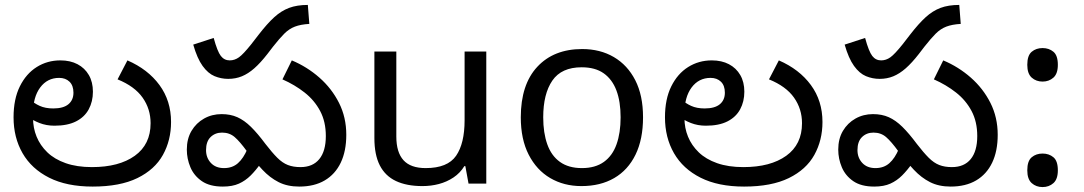

<svg xmlns="http://www.w3.org/2000/svg" viewBox="-20 -745 4397 779"><path d="M356 12Q251 12 179.5 -24Q108 -60 71.5 -123.5Q35 -187 35 -269Q35 -343 60.5 -394.5Q86 -446 129 -473Q172 -500 225 -500Q265 -500 294.5 -484.5Q324 -469 340.5 -440.5Q357 -412 357 -373Q357 -333 340 -301.5Q323 -270 288.5 -252.5Q254 -235 201 -235Q168 -235 140 -246Q112 -257 91.5 -273Q71 -289 58 -304L81 -366Q89 -355 103.5 -340.5Q118 -326 141 -315.5Q164 -305 196 -305Q237 -305 257.5 -322Q278 -339 278 -369Q278 -398 262 -413.5Q246 -429 220 -429Q172 -429 143 -390Q114 -351 114 -284V-266Q114 -226 128.5 -190.5Q143 -155 172 -127Q201 -99 246.5 -83Q292 -67 353 -67Q463 -67 527 -113Q591 -159 591 -245Q591 -303 558.5 -349Q526 -395 457 -423L497 -500Q580 -464 627 -400Q674 -336 674 -250Q674 -176 641 -116.5Q608 -57 537.5 -22.5Q467 12 356 12Z M906 -425Q877 -425 850.5 -436Q824 -447 802 -477.5Q780 -508 764 -564L847 -591Q862 -536 876 -518Q890 -500 912 -500Q932 -500 949.5 -512.5Q967 -525 999 -565L1030 -605Q1064 -649 1092.5 -675Q1121 -701 1153 -713Q1185 -725 1229 -725L1235 -648Q1200 -646 1176.5 -637Q1153 -628 1133.5 -608.5Q1114 -589 1088 -556L1065 -526Q1037 -490 1012 -468Q987 -446 961.5 -435.5Q936 -425 906 -425ZM1194 12Q1146 12 1110.5 -6Q1075 -24 1045 -56Q1015 -88 982 -131Q953 -171 932 -189Q911 -207 881 -207Q853 -207 834.5 -189Q816 -171 816 -136Q816 -105 835.5 -84Q855 -63 889 -63Q923 -63 945.5 -83Q968 -103 984 -141L1037 -81Q1018 -54 997 -33Q976 -12 949.5 0Q923 12 884 12Q831 12 799 -10Q767 -32 752.5 -66.5Q738 -101 738 -138Q738 -182 757 -214Q776 -246 808 -264Q840 -282 879 -282Q915 -282 943 -269.5Q971 -257 998 -230.5Q1025 -204 1057 -161Q1084 -126 1105 -105Q1126 -84 1148 -75.5Q1170 -67 1199 -67Q1249 -67 1275.5 -99.5Q1302 -132 1302 -193Q1302 -251 1279 -294.5Q1256 -338 1216 -369.5Q1176 -401 1126 -423L1164 -500Q1226 -474 1276 -430Q1326 -386 1355.5 -327.5Q1385 -269 1385 -198Q1385 -132 1362.5 -85Q1340 -38 1297.5 -13Q1255 12 1194 12Z M1953 -536V0H1881L1868 -71H1864Q1847 -43 1820 -25Q1793 -7 1761 1.5Q1729 10 1694 10Q1630 10 1586.5 -10.5Q1543 -31 1521 -74Q1499 -117 1499 -185V-536H1588V-191Q1588 -127 1617 -95Q1646 -63 1707 -63Q1796 -63 1830.5 -113Q1865 -163 1865 -257V-536Z M2589 -269Q2589 -180 2558.5 -117.5Q2528 -55 2472 -22.5Q2416 10 2339 10Q2268 10 2212.5 -22.5Q2157 -55 2125 -117.5Q2093 -180 2093 -269Q2093 -402 2160 -474Q2227 -546 2342 -546Q2415 -546 2470.5 -513.5Q2526 -481 2557.5 -419.5Q2589 -358 2589 -269ZM2184 -269Q2184 -206 2200.5 -159.5Q2217 -113 2252 -88Q2287 -63 2341 -63Q2395 -63 2430 -88Q2465 -113 2481.5 -159.5Q2498 -206 2498 -269Q2498 -333 2481 -378Q2464 -423 2429.5 -447.5Q2395 -472 2340 -472Q2258 -472 2221 -418Q2184 -364 2184 -269Z M2999 12Q2894 12 2822.5 -24Q2751 -60 2714.5 -123.5Q2678 -187 2678 -269Q2678 -343 2703.5 -394.5Q2729 -446 2772 -473Q2815 -500 2868 -500Q2908 -500 2937.5 -484.5Q2967 -469 2983.5 -440.5Q3000 -412 3000 -373Q3000 -333 2983 -301.5Q2966 -270 2931.5 -252.5Q2897 -235 2844 -235Q2811 -235 2783 -246Q2755 -257 2734.5 -273Q2714 -289 2701 -304L2724 -366Q2732 -355 2746.5 -340.5Q2761 -326 2784 -315.5Q2807 -305 2839 -305Q2880 -305 2900.5 -322Q2921 -339 2921 -369Q2921 -398 2905 -413.5Q2889 -429 2863 -429Q2815 -429 2786 -390Q2757 -351 2757 -284V-266Q2757 -226 2771.5 -190.5Q2786 -155 2815 -127Q2844 -99 2889.5 -83Q2935 -67 2996 -67Q3106 -67 3170 -113Q3234 -159 3234 -245Q3234 -303 3201.5 -349Q3169 -395 3100 -423L3140 -500Q3223 -464 3270 -400Q3317 -336 3317 -250Q3317 -176 3284 -116.5Q3251 -57 3180.5 -22.5Q3110 12 2999 12Z M3549 -425Q3520 -425 3493.5 -436Q3467 -447 3445 -477.5Q3423 -508 3407 -564L3490 -591Q3505 -536 3519 -518Q3533 -500 3555 -500Q3575 -500 3592.5 -512.5Q3610 -525 3642 -565L3673 -605Q3707 -649 3735.5 -675Q3764 -701 3796 -713Q3828 -725 3872 -725L3878 -648Q3843 -646 3819.5 -637Q3796 -628 3776.5 -608.5Q3757 -589 3731 -556L3708 -526Q3680 -490 3655 -468Q3630 -446 3604.5 -435.5Q3579 -425 3549 -425ZM3837 12Q3789 12 3753.5 -6Q3718 -24 3688 -56Q3658 -88 3625 -131Q3596 -171 3575 -189Q3554 -207 3524 -207Q3496 -207 3477.5 -189Q3459 -171 3459 -136Q3459 -105 3478.5 -84Q3498 -63 3532 -63Q3566 -63 3588.5 -83Q3611 -103 3627 -141L3680 -81Q3661 -54 3640 -33Q3619 -12 3592.5 0Q3566 12 3527 12Q3474 12 3442 -10Q3410 -32 3395.5 -66.5Q3381 -101 3381 -138Q3381 -182 3400 -214Q3419 -246 3451 -264Q3483 -282 3522 -282Q3558 -282 3586 -269.5Q3614 -257 3641 -230.5Q3668 -204 3700 -161Q3727 -126 3748 -105Q3769 -84 3791 -75.5Q3813 -67 3842 -67Q3892 -67 3918.5 -99.5Q3945 -132 3945 -193Q3945 -251 3922 -294.5Q3899 -338 3859 -369.5Q3819 -401 3769 -423L3807 -500Q3869 -474 3919 -430Q3969 -386 3998.5 -327.5Q4028 -269 4028 -198Q4028 -132 4005.5 -85Q3983 -38 3940.5 -13Q3898 12 3837 12Z M4210 -414Q4184 -414 4166 -430Q4148 -446 4148 -482Q4148 -520 4166 -535Q4184 -550 4210 -550Q4236 -550 4254 -535Q4272 -520 4272 -482Q4272 -446 4254 -430Q4236 -414 4210 -414ZM4210 14Q4184 14 4166 -2Q4148 -18 4148 -54Q4148 -92 4166 -107Q4184 -122 4210 -122Q4236 -122 4254 -107Q4272 -92 4272 -54Q4272 -18 4254 -2Q4236 14 4210 14Z"/></svg>

Font: hextelugu15
Style: Book
Weight: 400
Designer: Jelle Bosma - Monotype Design Team
Foundry: Monotype Imaging Inc.
Version: Version 2.003